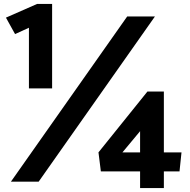

<svg xmlns="http://www.w3.org/2000/svg" viewBox="-20 -783 957 969"><path d="M243 -337V-763H167L10 -694L56 -611L126 -643V-337ZM896 -14H807V-321H724L477 -14L489 82H687V166H807V82H886ZM687 -121V-14H598ZM622 -700 35 134H175L762 -700Z"/></svg>

Font: Catamaran Thin
Style: Bold
Weight: 700
Version: Version 2.000